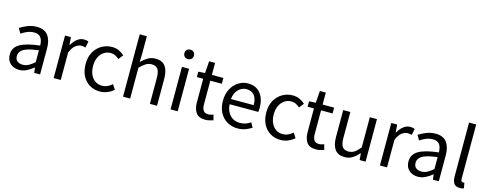

<svg xmlns="http://www.w3.org/2000/svg" viewBox="-28 -1575 5996 2368"><g transform="rotate(15 2970.0 -391.5)"><path d="M217 13Q149 13 103.5 -27.5Q58 -68 58 -141Q58 -230 138.5 -277.5Q219 -325 392 -344Q392 -379 382.5 -410.5Q373 -442 349 -461.5Q325 -481 280 -481Q233 -481 191 -463Q149 -445 117 -423L81 -486Q119 -510 174.5 -533.5Q230 -557 295 -557Q394 -557 438.5 -496Q483 -435 483 -334V0H408L400 -65H397Q358 -33 312.5 -10Q267 13 217 13ZM243 -60Q283 -60 317.5 -78.5Q352 -97 392 -132V-284Q301 -273 247 -254.5Q193 -236 170 -209Q147 -182 147 -147Q147 -101 175 -80.5Q203 -60 243 -60Z M656 0V-543H731L739 -444H742Q771 -496 810.5 -526.5Q850 -557 896 -557Q931 -557 954 -545L937 -465Q914 -474 884 -474Q850 -474 812 -446.5Q774 -419 747 -349V0Z M1247 13Q1175 13 1117.5 -20.5Q1060 -54 1026 -117.5Q992 -181 992 -271Q992 -362 1028.5 -425.5Q1065 -489 1125 -523Q1185 -557 1254 -557Q1307 -557 1345.5 -538Q1384 -519 1413 -493L1366 -433Q1342 -454 1316 -467.5Q1290 -481 1258 -481Q1209 -481 1170 -454.5Q1131 -428 1109 -381Q1087 -334 1087 -271Q1087 -209 1108 -162Q1129 -115 1167 -89Q1205 -63 1255 -63Q1293 -63 1325.5 -78.5Q1358 -94 1383 -117L1423 -56Q1386 -23 1341 -5Q1296 13 1247 13Z M1542 0V-796H1633V-578L1630 -466Q1668 -504 1711.5 -530.5Q1755 -557 1810 -557Q1896 -557 1936 -502.5Q1976 -448 1976 -344V0H1885V-332Q1885 -409 1860.5 -443Q1836 -477 1782 -477Q1740 -477 1707 -456Q1674 -435 1633 -394V0Z M2149 0V-543H2240V0ZM2195 -655Q2168 -655 2151 -671.5Q2134 -688 2134 -716Q2134 -742 2151 -758.5Q2168 -775 2195 -775Q2222 -775 2239 -758.5Q2256 -742 2256 -716Q2256 -688 2239 -671.5Q2222 -655 2195 -655Z M2595 13Q2508 13 2474 -37Q2440 -87 2440 -168V-469H2359V-538L2444 -543L2455 -696H2531V-543H2678V-469H2531V-166Q2531 -116 2549.5 -88.5Q2568 -61 2615 -61Q2629 -61 2646.5 -65.5Q2664 -70 2677 -75L2695 -7Q2672 0 2646 6.5Q2620 13 2595 13Z M3005 13Q2933 13 2874 -20.5Q2815 -54 2780 -118Q2745 -182 2745 -271Q2745 -359 2780 -423Q2815 -487 2871 -522Q2927 -557 2990 -557Q3094 -557 3150 -487.5Q3206 -418 3206 -302Q3206 -287 3205 -273.5Q3204 -260 3202 -250H2836Q2841 -163 2890 -111.5Q2939 -60 3016 -60Q3056 -60 3089 -71.5Q3122 -83 3152 -103L3185 -43Q3149 -20 3105 -3.5Q3061 13 3005 13ZM2835 -316H3126Q3126 -398 3090.5 -441Q3055 -484 2991 -484Q2933 -484 2888 -440Q2843 -396 2835 -316Z M3554 13Q3482 13 3424.5 -20.5Q3367 -54 3333 -117.5Q3299 -181 3299 -271Q3299 -362 3335.5 -425.5Q3372 -489 3432 -523Q3492 -557 3561 -557Q3614 -557 3652.5 -538Q3691 -519 3720 -493L3673 -433Q3649 -454 3623 -467.5Q3597 -481 3565 -481Q3516 -481 3477 -454.5Q3438 -428 3416 -381Q3394 -334 3394 -271Q3394 -209 3415 -162Q3436 -115 3474 -89Q3512 -63 3562 -63Q3600 -63 3632.5 -78.5Q3665 -94 3690 -117L3730 -56Q3693 -23 3648 -5Q3603 13 3554 13Z M4009 13Q3922 13 3888 -37Q3854 -87 3854 -168V-469H3773V-538L3858 -543L3869 -696H3945V-543H4092V-469H3945V-166Q3945 -116 3963.5 -88.5Q3982 -61 4029 -61Q4043 -61 4060.5 -65.5Q4078 -70 4091 -75L4109 -7Q4086 0 4060 6.5Q4034 13 4009 13Z M4373 13Q4288 13 4248 -41.5Q4208 -96 4208 -199V-543H4299V-210Q4299 -134 4323 -100Q4347 -66 4401 -66Q4443 -66 4476 -87.5Q4509 -109 4548 -158V-543H4639V0H4563L4556 -85H4553Q4515 -41 4472 -14Q4429 13 4373 13Z M4822 0V-543H4897L4905 -444H4908Q4937 -496 4976.5 -526.5Q5016 -557 5062 -557Q5097 -557 5120 -545L5103 -465Q5080 -474 5050 -474Q5016 -474 4978 -446.5Q4940 -419 4913 -349V0Z M5308 13Q5240 13 5194.5 -27.5Q5149 -68 5149 -141Q5149 -230 5229.5 -277.5Q5310 -325 5483 -344Q5483 -379 5473.5 -410.5Q5464 -442 5440 -461.5Q5416 -481 5371 -481Q5324 -481 5282 -463Q5240 -445 5208 -423L5172 -486Q5210 -510 5265.5 -533.5Q5321 -557 5386 -557Q5485 -557 5529.5 -496Q5574 -435 5574 -334V0H5499L5491 -65H5488Q5449 -33 5403.5 -10Q5358 13 5308 13ZM5334 -60Q5374 -60 5408.5 -78.5Q5443 -97 5483 -132V-284Q5392 -273 5338 -254.5Q5284 -236 5261 -209Q5238 -182 5238 -147Q5238 -101 5266 -80.5Q5294 -60 5334 -60Z M5843 13Q5792 13 5769.5 -18.5Q5747 -50 5747 -108V-796H5838V-102Q5838 -81 5846 -72Q5854 -63 5864 -63Q5868 -63 5872 -63.5Q5876 -64 5883 -65L5896 5Q5886 9 5874 11Q5862 13 5843 13Z"/></g></svg>

Font: Chiron Sans HK TT
Style: Regular
Weight: 400
Designer: Ryoko NISHIZUKA 西塚涼子 (kana, bopomofo & ideographs); Paul D. Hunt (Latin, Greek & Cyrillic); Sandoll Communications 산돌커뮤니
Foundry: Adobe
Version: Version 2.022;hotconv 1.0.109;makeotfexe 2.5.65596